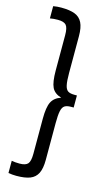

<svg xmlns="http://www.w3.org/2000/svg" viewBox="-145 -897 615 1076"><g transform="rotate(15 162.0 -359.0)"><path d="M23 0ZM199 -359Q160 -346 145 -315.5Q130 -285 130 -219V-15Q130 28 117 43Q104 58 69 58Q43 58 23 54V125Q46 129 69 129Q119 129 148.5 117.5Q178 106 192 78Q206 50 206 0V-214Q206 -260 211 -283.5Q216 -307 228.5 -315.5Q241 -324 266 -324H281V-394H266Q241 -394 228.5 -402.5Q216 -411 211 -434.5Q206 -458 206 -504V-718Q206 -768 192 -796Q178 -824 148.5 -835.5Q119 -847 69 -847Q46 -847 23 -843V-772Q43 -776 69 -776Q104 -776 117 -761Q130 -746 130 -703V-499Q130 -431 144.5 -401Q159 -371 199 -359Z"/></g></svg>

Font: Biryani Light
Style: Regular
Weight: 300
Designer: Dan Reynolds and Mathieu Réguer
Foundry: Dan Reynolds and Mathieu Réguer
Version: Version 1.004; ttfautohint (v1.1) -l 5 -r 5 -G 72 -x 0 -D la